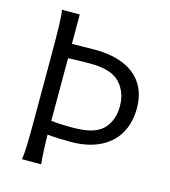

<svg xmlns="http://www.w3.org/2000/svg" viewBox="-107 -800 785 886"><g transform="rotate(15 285.5 -357.0)"><path d="M164.6 -713.9V-573.7L274.4 -575.2Q354 -575.2 411.6 -551.3Q469.2 -527.3 500.2 -480Q531.2 -432.6 531.2 -363.8Q531.2 -293.5 501 -241.9Q470.7 -190.4 413.1 -162.8Q355.5 -135.3 275.9 -135.3Q210 -135.3 164.6 -140.1Q164.6 -113.3 166.7 -64.9Q168.9 -16.6 171.9 0H79.6Q84.5 -26.4 85.7 -73.7Q86.9 -121.1 86.9 -212.4V-488.3Q86.9 -583 85.7 -635.5Q84.5 -688 79.6 -713.9ZM270.5 -201.2Q373.5 -201.2 413.3 -243.2Q453.1 -285.2 453.1 -352.5Q453.1 -420.9 411.4 -464.4Q369.6 -507.8 272.9 -507.8Q223.1 -507.8 164.6 -505.4V-206.1Q202.1 -201.2 270.5 -201.2Z"/></g></svg>

Font: Lesson One Light
Style: Regular
Weight: 300
Designer: But Ko, Victor Gaultney, Annie Olsen, Julie Remington, Don Collingsworth, Eric Hays, Becca Hirsbrunner
Version: Version 1.100